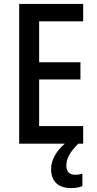

<svg xmlns="http://www.w3.org/2000/svg" viewBox="-20 -734 494 981"><path d="M319 113C319 76 336 44 380 0H405V-90H180V-328H391V-416H180V-625H405V-714H78V0H311C268 37 241 84 241 129C241 191 275 227 344 227C368 227 386 223 401 217V153C392 156 380 159 363 159C335 159 319 143 319 113Z"/></svg>

Font: Noto Sans Thai Cond Med
Style: Regular
Weight: 500
Width: 3
Designer: Monotype Design Team
Foundry: Monotype Imaging Inc.
Version: Version 2.002